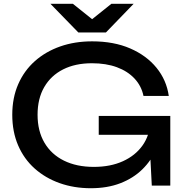

<svg xmlns="http://www.w3.org/2000/svg" viewBox="-20 -983 986 1017"><path d="M835 -326Q834 -256 808 -194.5Q782 -133 734 -86Q686 -39 617.5 -12.5Q549 14 461 14Q372 14 296 -13Q220 -40 163.5 -90.5Q107 -141 76 -213Q45 -285 45 -375Q45 -465 76.5 -537Q108 -609 165 -659.5Q222 -710 299 -737Q376 -764 468 -764Q583 -764 669.5 -726.5Q756 -689 809 -624Q862 -559 874 -475H740Q729 -528 692.5 -567Q656 -606 599 -627Q542 -648 467 -648Q379 -648 314.5 -615.5Q250 -583 214.5 -522Q179 -461 179 -375Q179 -289 215.5 -227Q252 -165 319 -132Q386 -99 477 -99Q565 -99 631 -129Q697 -159 735 -212.5Q773 -266 776 -337ZM503 -269V-369H882V0H784L768 -311L799 -269ZM541 -811H395L247 -963H366L496 -859H440L570 -963H688Z"/></svg>

Font: Unbounded
Style: Regular
Weight: 400
Designer: Luke Prowse, Jean-Baptiste Morizot, Fátima Lázaro, Florian Runge
Foundry: NaN
Version: Version 1.701;gftools[0.9.28.dev5+ged2979d]